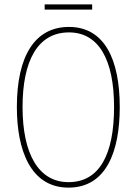

<svg xmlns="http://www.w3.org/2000/svg" viewBox="-20 -847 624 877"><path d="M401 -827H184V-803H401ZM527 -358C527 -576 457 -724 295 -724C141 -724 57 -594 57 -358C57 -164 118 10 293 10C467 10 527 -158 527 -358ZM83 -358C83 -569 152 -699 295 -699C430 -699 501 -576 501 -358C501 -141 434 -15 293 -15C155 -15 83 -146 83 -358Z"/></svg>

Font: Noto Sans Malayalam Condensed Thin
Style: Regular
Weight: 100
Width: 3
Designer: Jelle Bosma - Monotype Design Team
Foundry: Monotype Imaging Inc.
Version: Version 2.104